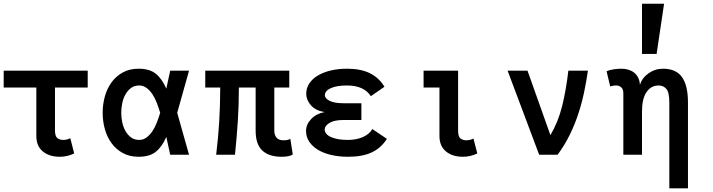

<svg xmlns="http://www.w3.org/2000/svg" viewBox="-20 -838 3861 1040"><path d="M0 -455.1H455.1V-363.8H277.8V-132.8Q277.8 -100.1 290.5 -90.1Q303.2 -80.1 323.2 -80.1Q334 -80.1 344.5 -83Q355 -85.9 360.8 -89.8L381.8 -6.8Q344.2 11.2 304.2 11.2Q247.1 11.2 211.9 -17.8Q176.8 -46.9 176.8 -101.1V-363.8H0Z M636.7 -227.1Q636.7 -201.2 642.3 -175Q647.9 -148.9 659.9 -127.9Q671.9 -106.9 689.9 -93.5Q708 -80.1 733.9 -80.1Q755.9 -80.1 773.9 -93.5Q792 -106.9 805.9 -127.9Q819.8 -148.9 829.8 -175Q839.8 -201.2 847.7 -227.1Q839.8 -252.9 829.8 -279.5Q819.8 -306.2 805.9 -327.1Q792 -348.1 773.9 -361.6Q755.9 -375 733.9 -375Q708 -375 689.9 -361.6Q671.9 -348.1 659.9 -327.1Q647.9 -306.2 642.3 -279.5Q636.7 -252.9 636.7 -227.1ZM536.1 -227.1Q536.1 -272.9 548.1 -315.9Q560.1 -358.9 584.5 -392.3Q608.9 -425.8 645.5 -445.8Q682.1 -465.8 731 -465.8Q790 -465.8 824 -438.5Q857.9 -411.1 880.9 -357.9L901.9 -455.1H1003.9L939.9 -227.1L1003.9 0H901.9L880.9 -96.2Q857.9 -43 824 -15.9Q790 11.2 731 11.2Q682.1 11.2 645.5 -8.8Q608.9 -28.8 584.5 -62Q560.1 -95.2 548.1 -138.2Q536.1 -181.2 536.1 -227.1Z M1465.8 -130.9Q1465.8 -106.9 1477.8 -92.5Q1489.7 -78.1 1514.6 -78.1Q1528.8 -78.1 1537.4 -80.1Q1545.9 -82 1552.7 -85.9L1565.9 -1Q1545.9 11.2 1505.9 11.2Q1437 11.2 1400.9 -22.5Q1364.7 -56.2 1364.7 -130.9V-363.8H1273.9Q1273.9 -315.9 1272.5 -271.5Q1271 -227.1 1268.3 -183.6Q1265.6 -140.1 1261.7 -95Q1257.8 -49.8 1252.9 0H1150.9Q1156.7 -48.8 1160.9 -93Q1165 -137.2 1167.5 -180.7Q1169.9 -224.1 1171.4 -269Q1172.9 -314 1172.9 -363.8H1091.8V-455.1H1546.9V-363.8H1465.8Z M1638.7 -330.1Q1638.7 -360.8 1655.8 -386.5Q1672.9 -412.1 1702.4 -429.4Q1731.9 -446.8 1772.2 -456.3Q1812.5 -465.8 1859.9 -465.8Q1934.6 -465.8 1983.6 -441.4Q2032.7 -417 2062.5 -368.2L1988.8 -316.9Q1951.7 -375 1858.9 -375Q1804.7 -375 1772.2 -360.6Q1739.7 -346.2 1739.7 -321.8Q1739.7 -305.2 1765.1 -292Q1790.5 -278.8 1841.8 -278.8H1937.5V-188H1840.8Q1789.6 -188 1764.2 -171.9Q1738.8 -155.8 1738.8 -137.2Q1738.8 -110.8 1773.2 -95.5Q1807.6 -80.1 1863.8 -80.1Q1911.6 -80.1 1947.3 -96.4Q1982.9 -112.8 1996.6 -139.2L2075.7 -85.9Q2044.9 -37.1 1994.4 -12.9Q1943.8 11.2 1865.7 11.2Q1816.9 11.2 1775.4 1.7Q1733.9 -7.8 1703.4 -25.9Q1672.9 -43.9 1655.3 -70.1Q1637.7 -96.2 1637.7 -128.9Q1637.7 -164.1 1665.3 -193.1Q1692.9 -222.2 1737.8 -231Q1689.5 -238.8 1664.1 -267.8Q1638.7 -296.9 1638.7 -330.1Z M2565.4 -6.8Q2527.8 11.2 2487.8 11.2Q2430.7 11.2 2395.5 -17.8Q2360.4 -46.9 2360.4 -101.1V-363.8H2274.4V-455.1H2461.4V-130.9Q2461.4 -98.1 2474.1 -88.1Q2486.8 -78.1 2506.8 -78.1Q2517.6 -78.1 2528.1 -81.1Q2538.6 -84 2544.4 -87.9Z M2900.4 0 2729.5 -455.1H2837.4L2961.4 -106Q3003.4 -176.8 3024.9 -263.4Q3046.4 -350.1 3058.6 -455.1H3164.6Q3156.2 -397 3143.8 -337.9Q3131.3 -278.8 3112.3 -220.9Q3093.3 -163.1 3065.9 -107.4Q3038.6 -51.8 3000.5 0Z M3446.3 -377.9Q3457.5 -416 3492.9 -440.9Q3528.3 -465.8 3571.3 -465.8Q3641.6 -465.8 3674.1 -420.4Q3706.5 -375 3706.5 -282.2V182.1H3605.5V-282.2Q3605.5 -337.9 3589.4 -356.4Q3573.2 -375 3548.3 -375Q3506.3 -375 3481.9 -339.1Q3457.5 -303.2 3457.5 -233.9V0H3356.4V-333Q3356.4 -354 3345.5 -364.5Q3334.5 -375 3317.4 -375Q3307.6 -375 3300.5 -373.5Q3293.5 -372.1 3285.2 -370.1L3265.6 -452.1Q3281.2 -459 3303.2 -462.4Q3325.2 -465.8 3347.2 -465.8Q3366.2 -465.8 3383.8 -460.4Q3401.4 -455.1 3414.8 -444.6Q3428.2 -434.1 3436.8 -417Q3445.3 -399.9 3446.3 -377.9ZM3577.1 -817.9 3536.6 -545.9H3457.5V-817.9Z"/></svg>

Font: Anonymous Pro
Style: Bold
Weight: 700
Monospace: yes
Designer: Mark Simonson
Version: Version 1.003